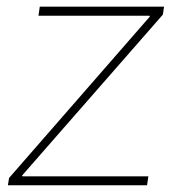

<svg xmlns="http://www.w3.org/2000/svg" viewBox="-20 -548 518 568"><path d="M45.4 -28.8 46.4 -26.4H418.9L415 0H3.4L6.8 -21.5L423.3 -499L422.4 -501.5H93.8L97.7 -528.3H465.3L461.9 -504.9Z"/></svg>

Font: Roboto-ThinItalic
Style: Italic
Weight: 250
Italic angle: -12°
Designer: Google
Version: Version 1.100141; 2013; ttfautohint (v0.94.14-c901) -l 8 -r 